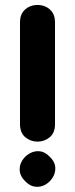

<svg xmlns="http://www.w3.org/2000/svg" viewBox="-20 -723 300 768"><path d="M60 -224Q61 -190 82.5 -173Q104 -156 131.5 -156.5Q159 -157 179.5 -174.5Q200 -192 200 -226V-634Q200 -662 186 -678.5Q172 -695 151 -700.5Q130 -706 109 -700.5Q88 -695 74 -678.5Q60 -662 60 -634V-224ZM179 -96Q160 -116 138.5 -118Q117 -120 98 -109Q79 -98 68 -79.5Q57 -61 59 -39Q61 -17 81 2Q100 22 122 24Q144 26 162.5 15Q181 4 192 -15Q203 -34 201 -55.5Q199 -77 179 -96Z"/></svg>

Font: Balsamiq Sans
Style: Bold
Weight: 700
Designer: Michael Angeles
Foundry: Balsamiq SRL
Version: Version 1.020; ttfautohint (v1.8.4.7-5d5b);gftools[0.9.26]